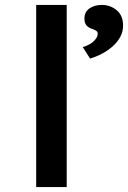

<svg xmlns="http://www.w3.org/2000/svg" viewBox="-20 -760 520 780"><path d="M127 0V-740H251V0ZM346 -522 316 -569Q330 -572 344.5 -580.5Q359 -589 368 -600.5Q377 -612 377 -623Q377 -630 372 -634Q367 -638 356 -642Q340 -647 331.5 -656.5Q323 -666 323 -685Q323 -711 343 -725.5Q363 -740 394 -740Q428 -740 454 -718.5Q480 -697 480 -656Q480 -631 468.5 -610Q457 -589 438 -572Q419 -555 395.5 -542.5Q372 -530 346 -522Z"/></svg>

Font: Lexend Exa Medium
Style: Regular
Weight: 500
Designer: Bonnie Shaver-Troup, Thomas Jockin
Foundry: Lexend
Version: Version 1.007